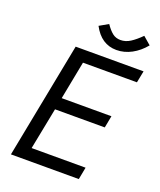

<svg xmlns="http://www.w3.org/2000/svg" viewBox="-158 -972 890 1070"><g transform="rotate(20 287.0 -437.5)"><path d="M37.5 0ZM453.8 -72.5H133.8L182.5 -320H477.5L491.2 -391.2H196.2L240 -617.5H560L573.8 -687.5H171.2L37.5 0H440ZM251.2 -840 303.8 -870Q325 -838.8 345 -823.1Q365 -807.5 392.5 -807.5Q422.5 -807.5 450 -825Q477.5 -842.5 510 -875L556.2 -835Q522.5 -793.8 479.4 -770.6Q436.2 -747.5 390 -747.5Q300 -747.5 251.2 -840Z"/></g></svg>

Font: Cambay
Style: Italic
Weight: 400
Italic angle: -11°
Designer: Pooja Saxena
Foundry: Pooja Saxena
Version: Version 1.019;PS 001.019;hotconv 1.0.70;makeotf.lib2.5.58329